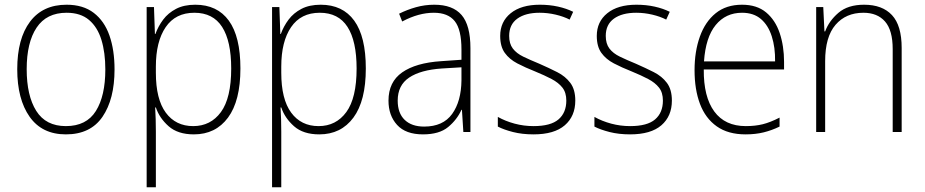

<svg xmlns="http://www.w3.org/2000/svg" viewBox="-20 -559 3916 813"><path d="M465 -265Q465 -139 414 -64.5Q363 10 259 10Q158 10 105.5 -64.5Q53 -139 53 -266Q53 -395 107 -467Q161 -539 262 -539Q332 -539 377 -504.5Q422 -470 443.5 -408.5Q465 -347 465 -265ZM93 -266Q93 -154 133.5 -89.5Q174 -25 259 -25Q346 -25 386 -89Q426 -153 426 -265Q426 -336 409.5 -390Q393 -444 357 -474.5Q321 -505 262 -505Q177 -505 135 -442Q93 -379 93 -266Z M807 -539Q900 -539 949 -471.5Q998 -404 998 -269Q998 -132 945.5 -61Q893 10 801 10Q733 10 694 -24.5Q655 -59 640 -104H637Q640 -55 640 -1V234H601V-529H632L636 -415H638Q650 -448 671 -476Q692 -504 725.5 -521.5Q759 -539 807 -539ZM803 -505Q723 -505 681.5 -444Q640 -383 640 -277V-251Q640 -139 682 -82Q724 -25 798 -25Q872 -25 915.5 -84.5Q959 -144 959 -269Q959 -385 920.5 -445Q882 -505 803 -505Z M1338 -539Q1431 -539 1480 -471.5Q1529 -404 1529 -269Q1529 -132 1476.5 -61Q1424 10 1332 10Q1264 10 1225 -24.5Q1186 -59 1171 -104H1168Q1171 -55 1171 -1V234H1132V-529H1163L1167 -415H1169Q1181 -448 1202 -476Q1223 -504 1256.5 -521.5Q1290 -539 1338 -539ZM1334 -505Q1254 -505 1212.5 -444Q1171 -383 1171 -277V-251Q1171 -139 1213 -82Q1255 -25 1329 -25Q1403 -25 1446.5 -84.5Q1490 -144 1490 -269Q1490 -385 1451.5 -445Q1413 -505 1334 -505Z M1819 -539Q1897 -539 1934.5 -495.5Q1972 -452 1972 -355V0H1942L1936 -94H1934Q1915 -52 1877.5 -21Q1840 10 1771 10Q1698 10 1661.5 -30Q1625 -70 1625 -133Q1625 -212 1683 -252.5Q1741 -293 1848 -300L1934 -306V-349Q1934 -434 1905.5 -469.5Q1877 -505 1817 -505Q1785 -505 1752 -496Q1719 -487 1683 -468L1670 -501Q1704 -518 1741.5 -528.5Q1779 -539 1819 -539ZM1851 -269Q1761 -263 1712.5 -230.5Q1664 -198 1664 -133Q1664 -80 1693.5 -51.5Q1723 -23 1776 -23Q1856 -23 1894.5 -76.5Q1933 -130 1934 -219V-274Z M2416 -133Q2416 -67 2371.5 -28.5Q2327 10 2239 10Q2191 10 2152 0Q2113 -10 2088 -23V-64Q2120 -46 2159 -35.5Q2198 -25 2239 -25Q2312 -25 2345 -53.5Q2378 -82 2378 -133Q2378 -167 2361.5 -188Q2345 -209 2315.5 -224.5Q2286 -240 2247 -256Q2204 -273 2170.5 -290.5Q2137 -308 2117.5 -335Q2098 -362 2098 -407Q2098 -467 2142.5 -503Q2187 -539 2266 -539Q2307 -539 2343 -531Q2379 -523 2407 -509L2392 -476Q2367 -489 2333 -497Q2299 -505 2265 -505Q2205 -505 2170.5 -480Q2136 -455 2136 -407Q2136 -374 2151.5 -353.5Q2167 -333 2196 -319Q2225 -305 2264 -289Q2305 -271 2339.5 -253.5Q2374 -236 2395 -208Q2416 -180 2416 -133Z M2825 -133Q2825 -67 2780.5 -28.5Q2736 10 2648 10Q2600 10 2561 0Q2522 -10 2497 -23V-64Q2529 -46 2568 -35.5Q2607 -25 2648 -25Q2721 -25 2754 -53.5Q2787 -82 2787 -133Q2787 -167 2770.5 -188Q2754 -209 2724.5 -224.5Q2695 -240 2656 -256Q2613 -273 2579.5 -290.5Q2546 -308 2526.5 -335Q2507 -362 2507 -407Q2507 -467 2551.5 -503Q2596 -539 2675 -539Q2716 -539 2752 -531Q2788 -523 2816 -509L2801 -476Q2776 -489 2742 -497Q2708 -505 2674 -505Q2614 -505 2579.5 -480Q2545 -455 2545 -407Q2545 -374 2560.5 -353.5Q2576 -333 2605 -319Q2634 -305 2673 -289Q2714 -271 2748.5 -253.5Q2783 -236 2804 -208Q2825 -180 2825 -133Z M3122 -539Q3185 -539 3224 -506.5Q3263 -474 3281.5 -419Q3300 -364 3300 -297V-265H2960Q2959 -149 3004.5 -87Q3050 -25 3138 -25Q3178 -25 3210 -33Q3242 -41 3281 -61V-23Q3248 -7 3213.5 1.5Q3179 10 3137 10Q3063 10 3015 -24Q2967 -58 2944 -119Q2921 -180 2921 -262Q2921 -341 2943.5 -404Q2966 -467 3010.5 -503Q3055 -539 3122 -539ZM3122 -505Q3053 -505 3010.5 -453Q2968 -401 2961 -299H3262Q3263 -358 3248 -405Q3233 -452 3202 -478.5Q3171 -505 3122 -505Z M3639 -539Q3716 -539 3757 -495Q3798 -451 3798 -356V0H3760V-351Q3760 -431 3727.5 -468Q3695 -505 3636 -505Q3562 -505 3518 -454Q3474 -403 3474 -300V0H3436V-529H3466L3471 -426H3474Q3490 -470 3530 -504.5Q3570 -539 3639 -539Z"/></svg>

Font: Noto Sans Sinhala SemiCondensed ExtraLight
Style: Regular
Weight: 200
Width: 4
Designer: Jelle Bosma - Monotype Design Team
Foundry: Monotype Imaging Inc.
Version: Version 2.006; ttfautohint (v1.8.4.7-5d5b)